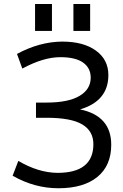

<svg xmlns="http://www.w3.org/2000/svg" viewBox="-20 -956 631 987"><path d="M160.2 -796.9V-935.5H247.1V-796.9ZM357.4 -796.9V-935.5H443.4V-796.9ZM391.6 -393.6Q551.8 -360.4 551.8 -211.9Q551.8 -104.5 480.5 -46.4Q409.2 11.7 280.3 11.7Q157.2 11.7 44.9 -52.7L74.2 -128.9Q176.8 -68.4 275.4 -67.4Q460 -67.4 460 -214.8Q460 -282.2 402.8 -316.4Q345.7 -350.6 218.8 -350.6H165V-428.7H218.8Q331.1 -428.7 388.7 -462.9Q446.3 -497.1 446.3 -556.6Q446.3 -606.4 407.2 -634.3Q368.2 -662.1 290 -662.1Q203.1 -662.1 94.7 -603.5L67.4 -678.7Q182.6 -741.2 299.8 -742.2Q409.2 -742.2 473.1 -695.8Q537.1 -649.4 537.1 -570.3Q537.1 -436.5 391.6 -393.6Z"/></svg>

Font: Gen Shin Gothic Regular
Style: Regular
Weight: 400
Designer: [Source Han Sans]
Ryoko NISHIZUKA  (kana & ideographs); Paul D. Hunt (Latin, Greek & Cyrillic); Wenlong ZHANG  (bopomofo
Version: Version 1.002.20150607